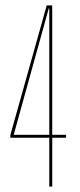

<svg xmlns="http://www.w3.org/2000/svg" viewBox="-20 -695 297 715"><path d="M163.5 0H174.5V-182H226V-193H174.5V-675H154L18.5 -192V-182H163.5ZM31 -193 161.5 -663.5H163.5V-193Z"/></svg>

Font: Anybody Thin Condensed
Style: Regular
Weight: 100
Width: 3
Version: Version 1.113;gftools[0.9.25]